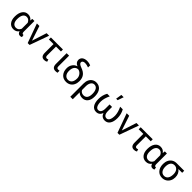

<svg xmlns="http://www.w3.org/2000/svg" viewBox="506 -2770 4977 4977"><g transform="rotate(45 2994.0 -282.0)"><path d="M491.2 -528.3V-139.2Q492.2 -70.8 530.3 -70.8Q539.6 -70.8 546.9 -73.2L558.1 -6.3Q534.7 10.3 498.5 10.3Q426.8 10.3 408.2 -70.3Q356 10.3 253.9 10.3Q160.2 10.3 104.5 -58.8Q48.8 -127.9 48.8 -247.1V-254.4Q48.8 -383.3 104 -460.7Q159.2 -538.1 254.9 -538.1Q354 -538.1 406.2 -459.5L414.6 -528.3ZM139.2 -244.1Q139.2 -158.7 174.8 -111.1Q210.4 -63.5 276.4 -63.5Q360.8 -63.5 400.9 -154.3V-372.1Q359.4 -463.9 277.3 -463.9Q211.9 -463.9 175.5 -408.4Q139.2 -353 139.2 -244.1Z M807.6 -122.6 938.5 -528.3H1030.8L841.3 0H772.5L581.1 -528.3H673.3Z M1536.1 -455.1H1355V-131.3Q1355 -66.4 1406.2 -66.4Q1427.2 -66.4 1451.2 -79.1L1471.7 -15.6Q1434.6 9.8 1382.8 9.8Q1321.8 9.8 1293.2 -26.1Q1264.6 -62 1264.2 -133.3V-455.1H1094.7V-528.3H1536.1Z M1762.2 -528.3V-133.3Q1762.2 -102.5 1775.6 -86.9Q1789.1 -71.3 1820.3 -71.3Q1843.8 -71.3 1862.8 -77.1L1863.3 -3.4Q1829.1 5.9 1793.5 5.9Q1671.9 5.9 1671.9 -137.7V-528.3Z M2008.3 -619.6Q2008.3 -686 2057.9 -724.9Q2107.4 -763.7 2192.9 -763.7Q2260.7 -763.7 2326.2 -736.8L2325.2 -658.7Q2251.5 -687.5 2190.9 -687.5Q2148.9 -687.5 2124.3 -669.9Q2099.6 -652.3 2099.6 -622.1Q2099.6 -569.3 2207.8 -532Q2315.9 -494.6 2366.5 -429Q2417 -363.3 2419.4 -267.6V-248.5Q2419.4 -173.8 2390.6 -114.5Q2361.8 -55.2 2308.3 -22.7Q2254.9 9.8 2184.1 9.8Q2075.7 9.8 2011.5 -62.3Q1947.3 -134.3 1947.3 -252.4V-258.8Q1947.3 -339.4 1993.2 -403.8Q2039.1 -468.3 2109.4 -485.4L2108.9 -487.8Q2060.5 -506.8 2034.4 -541Q2008.3 -575.2 2008.3 -619.6ZM2038.6 -248.5Q2038.6 -162.6 2077.9 -113Q2117.2 -63.5 2184.1 -63.5Q2250.5 -63.5 2289.6 -112.8Q2328.6 -162.1 2328.6 -258.8Q2328.6 -325.2 2287.4 -378.7Q2246.1 -432.1 2185.1 -444.3Q2118.7 -444.3 2078.6 -394.3Q2038.6 -344.2 2038.6 -248.5Z M2755.9 -538.1Q2856.9 -538.1 2916.5 -469.2Q2976.1 -400.4 2981.4 -276.4L2981.9 -244.1Q2981.9 -127 2927.2 -58.6Q2872.6 9.8 2779.3 9.8Q2684.1 9.8 2628.4 -50.8V203.1H2537.6V-283.2Q2537.6 -360.4 2565.2 -418Q2592.8 -475.6 2642.8 -506.8Q2692.9 -538.1 2755.9 -538.1ZM2628.4 -135.7Q2668.9 -64 2752.4 -64Q2818.4 -64 2855 -111.6Q2891.6 -159.2 2891.6 -254.4Q2891.6 -354.5 2856.2 -409.2Q2820.8 -463.9 2755.9 -463.9Q2698.7 -463.9 2663.6 -411.1Q2628.4 -358.4 2628.4 -275.9Z M3253.9 -528.3Q3186.5 -390.1 3183.1 -273.4Q3183.1 -174.3 3210.9 -118.9Q3238.8 -63.5 3290.5 -63.5Q3343.3 -63.5 3370.8 -105.7Q3398.4 -147.9 3398.4 -229V-376H3489.7V-226.6Q3490.2 -146.5 3517.8 -105Q3545.4 -63.5 3597.7 -63.5Q3649.4 -63.5 3677.2 -118.7Q3705.1 -173.8 3705.1 -273.4Q3701.7 -390.1 3634.3 -528.3H3729.5Q3795.4 -409.2 3795.4 -273.4Q3795.4 -139.2 3744.9 -64.7Q3694.3 9.8 3602.5 9.8Q3485.4 9.8 3443.8 -106.4Q3423.8 -49.3 3383.8 -19.8Q3343.8 9.8 3285.6 9.8Q3193.8 9.8 3143.3 -64.7Q3092.8 -139.2 3092.8 -273.4Q3092.8 -413.6 3158.7 -528.3ZM3439.5 -766.6H3524.4L3467.8 -602.1H3413.1Z M4099.6 -122.6 4230.5 -528.3H4322.8L4133.3 0H4064.5L3873 -528.3H3965.3Z M4828.1 -455.1H4647V-131.3Q4647 -66.4 4698.2 -66.4Q4719.2 -66.4 4743.2 -79.1L4763.7 -15.6Q4726.6 9.8 4674.8 9.8Q4613.8 9.8 4585.2 -26.1Q4556.6 -62 4556.2 -133.3V-455.1H4386.7V-528.3H4828.1Z M5348.1 -528.3V-139.2Q5349.1 -70.8 5387.2 -70.8Q5396.5 -70.8 5403.8 -73.2L5415 -6.3Q5391.6 10.3 5355.5 10.3Q5283.7 10.3 5265.1 -70.3Q5212.9 10.3 5110.8 10.3Q5017.1 10.3 4961.4 -58.8Q4905.8 -127.9 4905.8 -247.1V-254.4Q4905.8 -383.3 4960.9 -460.7Q5016.1 -538.1 5111.8 -538.1Q5210.9 -538.1 5263.2 -459.5L5271.5 -528.3ZM4996.1 -244.1Q4996.1 -158.7 5031.7 -111.1Q5067.4 -63.5 5133.3 -63.5Q5217.8 -63.5 5257.8 -154.3V-372.1Q5216.3 -463.9 5134.3 -463.9Q5068.8 -463.9 5032.5 -408.4Q4996.1 -353 4996.1 -244.1Z M5981.9 -453.6H5843.3Q5940.9 -381.3 5940.9 -248V-239.7Q5940.9 -171.4 5911.1 -114Q5881.3 -56.6 5827.4 -23.4Q5773.4 9.8 5705.1 9.8Q5598.6 9.8 5533.7 -64.2Q5468.8 -138.2 5468.8 -262.7V-269Q5468.8 -343.3 5497.6 -402.3Q5526.4 -461.4 5579.3 -494.6Q5632.3 -527.8 5700.7 -528.3H5981.9ZM5559.6 -258.3Q5559.6 -168.9 5598.6 -116.5Q5637.7 -64 5705.1 -64Q5772.9 -64 5811.8 -116.9Q5850.6 -169.9 5850.6 -269Q5850.6 -353 5811.3 -403.3Q5772 -453.6 5704.1 -453.6Q5637.2 -453.6 5598.4 -403.8Q5559.6 -354 5559.6 -258.3Z"/></g></svg>

Font: Roboto-ThirdPerson-AD3FC
Style: ThirdPerson-AD3FC
Weight: 400
Designer: Google
Version: Version 2.137; 2017